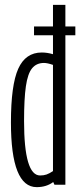

<svg xmlns="http://www.w3.org/2000/svg" viewBox="-20 -760 330 790"><path d="M204 0 199 -11Q171 10 131 10Q25 10 25 -256Q25 -410 55 -477Q85 -544 152 -544Q174 -544 198 -537V-615H120V-651H198V-740H249V-651H290V-615H249V0ZM198 -56V-493Q175 -501 161 -501Q130 -501 112 -479Q94 -457 86.5 -405Q79 -353 79 -262Q79 -38 145 -38Q160 -38 171.5 -42Q183 -46 198 -56Z"/></svg>

Font: Georama Extra Condensed Light
Style: Regular
Weight: 300
Width: 2
Designer: Jean-Baptiste Levee
Foundry: Production Type
Version: Version 1.000